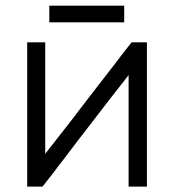

<svg xmlns="http://www.w3.org/2000/svg" viewBox="-20 -659 622 686"><path d="M156.2 -586.9Q156.2 -588.9 156.2 -589.8Q156.2 -591.8 156.2 -593.8Q156.2 -596.7 156.2 -600.6Q156.2 -603.5 156.2 -607.4Q156.2 -610.4 156.2 -614.3Q156.2 -617.2 156.2 -621.1Q156.2 -625 156.2 -629.9Q156.2 -633.8 156.2 -638.7Q158.2 -638.7 160.2 -638.7Q162.1 -638.7 163.1 -638.7Q192.4 -638.7 220.7 -638.7Q250 -638.7 278.3 -638.7Q297.9 -638.7 318.4 -638.7Q337.9 -638.7 357.4 -638.7Q374 -638.7 390.6 -638.7Q407.2 -638.7 423.8 -638.7Q423.8 -636.7 423.8 -634.8Q423.8 -632.8 423.8 -630.9Q423.8 -626 423.8 -621.1Q423.8 -616.2 423.8 -611.3Q423.8 -607.4 423.8 -604.5Q423.8 -600.6 423.8 -597.7Q423.8 -592.8 423.8 -588.9Q423.8 -584 423.8 -579.1Q421.9 -579.1 419.9 -579.1Q418 -579.1 416 -579.1Q387.7 -579.1 359.4 -579.1Q330.1 -579.1 301.8 -579.1Q281.2 -579.1 261.7 -579.1Q242.2 -579.1 222.7 -579.1Q206.1 -579.1 189.5 -579.1Q172.9 -579.1 156.2 -579.1Q156.2 -581.1 156.2 -583Q156.2 -585 156.2 -586.9ZM141.6 -109.4Q174.8 -151.4 208 -194.3Q241.2 -236.3 273.4 -279.3Q298.8 -311.5 323.2 -343.8Q348.6 -376 373 -408.2Q392.6 -432.6 411.1 -458Q430.7 -482.4 450.2 -507.8Q451.2 -507.8 451.2 -507.8Q452.1 -507.8 453.1 -507.8Q455.1 -507.8 457 -507.8Q458 -507.8 460 -507.8Q462.9 -507.8 466.8 -507.8Q469.7 -507.8 473.6 -507.8Q476.6 -507.8 480.5 -507.8Q483.4 -507.8 487.3 -507.8Q491.2 -507.8 496.1 -507.8Q501 -507.8 504.9 -507.8Q504.9 -505.9 504.9 -503.9Q504.9 -502 504.9 -500Q504.9 -443.4 504.9 -386.7Q504.9 -329.1 504.9 -272.5Q504.9 -233.4 504.9 -194.3Q504.9 -155.3 504.9 -116.2Q504.9 -85.9 504.9 -54.7Q504.9 -23.4 504.9 7.8Q502.9 7.8 501 7.8Q499 7.8 497.1 7.8Q492.2 7.8 486.3 7.8Q480.5 7.8 474.6 7.8Q470.7 7.8 466.8 7.8Q461.9 7.8 458 7.8Q453.1 7.8 448.2 7.8Q444.3 7.8 439.5 7.8Q439.5 5.9 439.5 3.9Q439.5 2 439.5 0Q439.5 -46.9 439.5 -93.8Q439.5 -140.6 439.5 -187.5Q439.5 -219.7 439.5 -252Q439.5 -284.2 439.5 -316.4Q439.5 -335 439.5 -353.5Q439.5 -372.1 439.5 -390.6Q406.2 -348.6 373 -305.7Q340.8 -263.7 307.6 -220.7Q283.2 -188.5 257.8 -156.2Q233.4 -124 209 -91.8Q189.5 -67.4 170.9 -42Q151.4 -17.6 131.8 7.8Q130.9 7.8 129.9 7.8Q129.9 7.8 128.9 7.8Q123 7.8 118.2 7.8Q113.3 7.8 108.4 7.8Q105.5 7.8 101.6 7.8Q98.6 7.8 94.7 7.8Q89.8 7.8 85.9 7.8Q81.1 7.8 77.1 7.8Q77.1 5.9 77.1 3.9Q77.1 2 77.1 0Q77.1 -56.6 77.1 -113.3Q77.1 -170.9 77.1 -227.5Q77.1 -266.6 77.1 -305.7Q77.1 -344.7 77.1 -383.8Q77.1 -414.1 77.1 -445.3Q77.1 -476.6 77.1 -507.8Q79.1 -507.8 81.1 -507.8Q83 -507.8 85 -507.8Q89.8 -507.8 95.7 -507.8Q101.6 -507.8 107.4 -507.8Q111.3 -507.8 115.2 -507.8Q119.1 -507.8 123 -507.8Q127.9 -507.8 132.8 -507.8Q137.7 -507.8 141.6 -507.8Q141.6 -505.9 141.6 -503.9Q141.6 -502 141.6 -500Q141.6 -453.1 141.6 -406.2Q141.6 -359.4 141.6 -312.5Q141.6 -280.3 141.6 -248Q141.6 -215.8 141.6 -183.6Q141.6 -172.9 141.6 -162.1Q141.6 -151.4 141.6 -140.6Q141.6 -132.8 141.6 -125Q141.6 -117.2 141.6 -109.4Z"/></svg>

Font: LeFont
Style: Light
Weight: 300
Designer: Leryon MEDIA
Version: Version 1.0